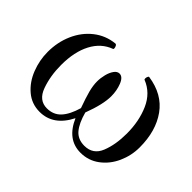

<svg xmlns="http://www.w3.org/2000/svg" viewBox="-88 -610 810 810"><g transform="rotate(45 317.5 -204.5)"><path d="M600.6 -181.6Q600.6 -132.8 580.6 -88.4Q560.5 -43.9 523.7 -16.4Q486.8 11.2 439.5 11.2Q360.4 11.2 321.8 -77.1Q277.3 11.2 195.8 11.2Q147.9 11.2 112.8 -18.8Q77.6 -48.8 59.3 -95.7Q41 -142.6 41 -191.9Q41 -250.5 63 -300.3Q85 -350.1 125.2 -381.8Q165.5 -413.6 217.8 -418.9Q222.7 -419.4 226.1 -413.1Q229.5 -406.7 229.5 -400.9Q229.5 -396.5 227.5 -396Q175.3 -377 147.7 -324.2Q120.1 -271.5 120.1 -193.4Q120.1 -128.4 139.4 -74.7Q158.7 -21 207 -21Q245.6 -21 269.5 -46.9Q293.5 -72.8 308.1 -123.5Q291.5 -169.4 283.9 -198.2Q276.4 -227.1 276.4 -251Q276.4 -271.5 281.7 -292.7Q287.1 -314 297.1 -327.9Q307.1 -341.8 320.3 -341.8Q339.8 -341.8 351.6 -312.5Q363.3 -283.2 363.3 -249Q363.3 -201.2 334 -123.5Q347.7 -72.8 369.6 -46.9Q391.6 -21 430.2 -21Q481.9 -21 501.5 -69.6Q521 -118.2 521 -184.6Q521 -258.3 495.1 -316.9Q469.2 -375.5 413.6 -397.5Q411.1 -398.4 411.1 -404.3Q411.1 -409.7 413.6 -415Q416 -420.4 418.9 -419.9Q509.3 -406.7 554.9 -342.8Q600.6 -278.8 600.6 -181.6Z"/></g></svg>

Font: JuniusX
Style: Regular
Weight: 400
Designer: Peter S. Baker
Foundry: Briery Creek Software
Version: Version 1.004